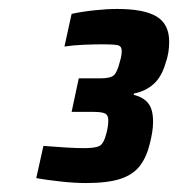

<svg xmlns="http://www.w3.org/2000/svg" viewBox="-20 -825 398 429"><path d="M172 -416Q147 -416 115 -419.5Q83 -423 61 -427L77 -499Q101 -497 126 -495.5Q151 -494 167 -494Q193 -494 202.5 -499Q212 -504 218 -528Q220 -536 221 -543Q222 -550 222 -556Q222 -568 214.5 -571.5Q207 -575 189 -575H140L156 -650H206Q226 -650 234 -656.5Q242 -663 248 -688Q250 -694 251 -700.5Q252 -707 252 -711Q252 -722 243 -724Q234 -726 211 -726Q192 -726 167.5 -725Q143 -724 124 -721L140 -794Q163 -799 191 -802Q219 -805 242 -805Q302 -805 330 -788Q358 -771 358 -732Q358 -719 356 -707Q354 -695 350 -684Q341 -653 323 -637Q305 -621 279 -616V-613Q300 -608 311 -594.5Q322 -581 322 -553Q322 -541 320 -529Q318 -517 315 -505Q308 -475 293 -455Q278 -435 249.5 -425.5Q221 -416 172 -416Z"/></svg>

Font: Saira SemiCondensed ExtraBold
Style: Italic
Weight: 800
Width: 4
Italic angle: -12°
Designer: Hector Gatti with collaboration of the Omnibus-Type team
Foundry: Omnibus-Type
Version: Version 1.101